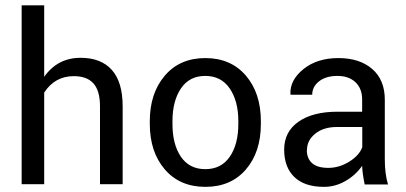

<svg xmlns="http://www.w3.org/2000/svg" viewBox="-20 -706 1558 736"><path d="M149.4 -685.5V-411.6Q200.7 -484.4 289.1 -484.4Q367.2 -484.4 408.7 -438Q450.2 -391.6 450.2 -297.9V0H363.3V-298.8Q363.3 -357.9 338.4 -386Q313.5 -414.1 262.7 -414.1Q190.4 -414.1 149.4 -351.1V0H63V-685.5Z M641.1 -241.2V-231.4Q641.1 -152.3 673.6 -105Q706.1 -57.6 767.1 -57.6Q828.1 -57.6 860.8 -105.2Q893.6 -152.8 893.6 -231.4V-241.2Q893.6 -318.8 860.6 -366.9Q827.6 -415 766.8 -415Q706.1 -415 673.6 -366.9Q641.1 -318.8 641.1 -241.2ZM554.2 -231.4V-241.2Q554.2 -348.6 611.8 -416Q669.4 -483.4 767.1 -483.4Q864.7 -483.4 922.4 -416.3Q980 -349.1 980 -241.2V-231.4Q980 -123 922.6 -56.4Q865.2 10.3 767.3 10.3Q669.4 10.3 611.8 -56.6Q554.2 -123.5 554.2 -231.4Z M1221.7 10.3Q1147.5 10.3 1108.4 -27.3Q1069.3 -64.9 1069.3 -132.8Q1069.3 -200.7 1124 -239.3Q1178.7 -277.8 1274.4 -277.8H1368.2V-324.7Q1368.2 -366.7 1342.5 -390.9Q1316.9 -415 1273.2 -415Q1229.5 -415 1203.1 -394.3Q1176.8 -373.5 1176.8 -342.8H1094.2L1093.3 -345.2Q1090.8 -398.9 1143.3 -441.2Q1195.8 -483.4 1277.1 -483.4Q1358.4 -483.4 1406.7 -441.7Q1455.1 -399.9 1455.1 -323.7V-94.7Q1455.1 -39.6 1467.3 1H1377.9Q1368.7 -44.4 1368.2 -70.3Q1342.8 -34.2 1304 -12Q1265.1 10.3 1221.7 10.3ZM1156.7 -130.9H1156.2Q1156.2 -98.6 1176.3 -80.6Q1196.3 -62.5 1238.3 -62.5Q1280.3 -62.5 1318.6 -86.2Q1356.9 -109.9 1368.7 -141.6V-219.2H1272Q1220.2 -219.2 1188.5 -193.6Q1156.7 -168 1156.7 -130.9Z"/></svg>

Font: Yantramanav
Style: Regular
Weight: 400
Version: Version 1.000;PS 1.0;hotconv 1.0.72;makeotf.lib2.5.5900; ttf